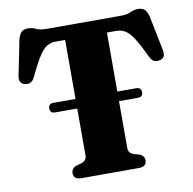

<svg xmlns="http://www.w3.org/2000/svg" viewBox="-80 -797 883 878"><g transform="rotate(-10 361.5 -358.5)"><path d="M138.5 -339.5Q138.5 -361.5 162 -361.5H264.5V-635.5H221.5Q197 -635.5 178.2 -623.5Q159.5 -611.5 139.8 -580Q120 -548.5 92.5 -490Q78.5 -462.5 50 -468.5Q19.5 -474 26 -510L59 -673.5Q65 -697 75.5 -707Q86 -717 106.5 -717Q125 -717 142 -708.5Q159 -700 190.5 -700H532.5Q564 -700 581 -708.5Q598 -717 616.5 -717Q637 -717 647.5 -707Q658 -697 664 -673.5L697 -510Q703.5 -474 673 -468.5Q644.5 -462.5 630.5 -490Q603 -548.5 583.2 -580Q563.5 -611.5 544.8 -623.5Q526 -635.5 501.5 -635.5H458.5V-361.5H545.5Q569.5 -361.5 569.5 -339.5Q569.5 -317 545.5 -317H458.5V-98Q458.5 -75.5 483.5 -67L507 -60.5Q531 -52 531 -29Q531 0 494 0H229Q192 0 192 -29Q192 -52 216 -60.5L239.5 -67Q264.5 -75.5 264.5 -98V-317H161.5Q138.5 -317 138.5 -339.5Z"/></g></svg>

Font: Fraunces 9pt
Style: Bold
Weight: 700
Version: Version 1.000;[b76b70a41]